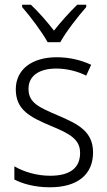

<svg xmlns="http://www.w3.org/2000/svg" viewBox="-20 -785 456 815"><path d="M182 -606H236C260 -650 311 -715 346 -755V-765H308C273 -731 240 -694 209 -655C180 -693 143 -735 111 -765H74V-755C108 -716 158 -650 182 -606ZM375 -138C375 -228 310 -259 226 -295C144 -330 101 -349 101 -408C101 -463 146 -494 219 -494C264 -494 310 -482 346 -464L367 -510C326 -529 277 -542 221 -542C114 -542 47 -489 47 -406C47 -318 108 -288 195 -251C278 -217 320 -193 320 -136C320 -75 281 -39 193 -39C137 -39 82 -55 41 -79V-23C76 -5 127 10 192 10C309 10 375 -44 375 -138Z"/></svg>

Font: Noto Sans Devanagari SemiCondensed Light
Style: Regular
Weight: 300
Width: 4
Designer: Jelle Bosma - Monotype Design Team
Foundry: Monotype Imaging Inc.
Version: Version 2.004